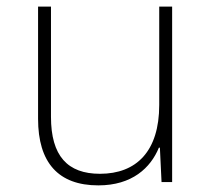

<svg xmlns="http://www.w3.org/2000/svg" viewBox="-20 -550 640 580"><path d="M277 10C379 10 435 -43 460 -104H463L468 0H500V-530H461V-233C461 -93 392 -25 282 -25C184 -25 134 -79 134 -197V-530H95V-191C95 -59 156 10 277 10Z"/></svg>

Font: Noto Sans Mono ExtraLight
Style: Regular
Weight: 200
Designer: Monotype Design Team
Foundry: Monotype Imaging Inc.
Version: Version 2.014